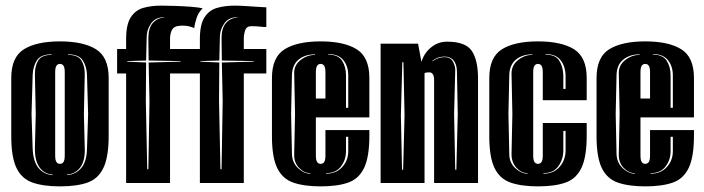

<svg xmlns="http://www.w3.org/2000/svg" viewBox="-20 -650 2500 682"><path d="M193 12Q134 12 95.5 -1.5Q57 -15 38.5 -53.5Q20 -92 20 -166V-373Q20 -447 65 -475Q110 -503 193 -503Q276 -503 321 -475Q366 -447 366 -373V-167Q366 -93 347.5 -54Q329 -15 291 -1.5Q253 12 193 12ZM167 -28V-30Q137 -32 120 -56Q103 -80 104 -125L107 -245L104 -383Q103 -413 115 -434Q127 -455 163 -455V-457Q125 -457 111 -435.5Q97 -414 96 -383L92 -245L96 -122Q98 -75 117.5 -52.5Q137 -30 167 -28ZM218 -28Q248 -30 268 -52.5Q288 -75 289 -122L293 -245L289 -383Q288 -414 274 -435.5Q260 -457 222 -457V-455Q258 -455 270 -434Q282 -413 281 -383L278 -245L281 -125Q283 -80 265.5 -56Q248 -32 218 -30ZM193 -68Q201 -68 205.5 -74.5Q210 -81 210 -98V-393Q210 -410 205.5 -416.5Q201 -423 193 -423Q185 -423 180.5 -416.5Q176 -410 176 -393V-98Q176 -81 180.5 -74.5Q185 -68 193 -68Z M428 0V-389H396V-476H428V-512Q428 -563 444.5 -588.5Q461 -614 489 -622Q517 -630 552 -630Q572 -630 601.5 -629Q631 -628 658.5 -626Q686 -624 700 -620Q686 -608 679 -588Q672 -568 670 -550Q662 -554 651.5 -556.5Q641 -559 629 -559Q624 -559 619 -558.5Q614 -558 609 -557Q595 -554 589.5 -541Q584 -528 584 -513V-476H690V-512Q690 -563 706.5 -588.5Q723 -614 751 -622Q779 -630 814 -630Q829 -630 853.5 -628.5Q878 -627 899 -625.5Q920 -624 926 -624V-554Q922 -554 918 -554Q914 -554 909 -555Q901 -556 892 -556.5Q883 -557 873 -557Q856 -557 851 -542.5Q846 -528 846 -513V-476H926V-389H846V0H690V-389H584V0ZM503 -49H507L511 -291L508 -428L621 -431V-433L508 -435L507 -515Q507 -550 522.5 -568Q538 -586 564 -588V-589Q532 -589 516.5 -566.5Q501 -544 501 -518L499 -435L432 -433V-431L499 -428L498 -291ZM763 -49H767L771 -291L768 -428L881 -431V-433L768 -435L767 -515Q767 -550 782.5 -568Q798 -586 824 -588V-589Q792 -589 776.5 -566.5Q761 -544 761 -518L759 -435L692 -433V-431L759 -428L758 -291Z M1119 12Q1060 12 1021.5 -1.5Q983 -15 964.5 -53.5Q946 -92 946 -166V-373Q946 -447 991 -475Q1036 -503 1119 -503Q1202 -503 1247 -475Q1292 -447 1292 -373V-233H1102V-98Q1102 -81 1106.5 -74.5Q1111 -68 1119 -68Q1127 -68 1131.5 -74.5Q1136 -81 1136 -98V-188H1292V-167Q1292 -93 1273.5 -54Q1255 -15 1217 -1.5Q1179 12 1119 12ZM1209 -267H1217V-382Q1217 -415 1199.5 -436.5Q1182 -458 1146 -458V-456Q1181 -456 1195 -434.5Q1209 -413 1209 -382ZM1082 -33V-35Q1060 -35 1042 -54Q1024 -73 1025 -102L1028 -245L1025 -389Q1024 -418 1047.5 -436.5Q1071 -455 1099 -455V-457Q1064 -457 1041 -438.5Q1018 -420 1017 -383L1014 -245L1017 -103Q1018 -72 1039 -52.5Q1060 -33 1082 -33ZM1102 -300H1136V-393Q1136 -410 1131.5 -416.5Q1127 -423 1119 -423Q1111 -423 1106.5 -416.5Q1102 -410 1102 -393ZM1138 -33Q1174 -33 1195.5 -56.5Q1217 -80 1217 -113V-164H1209V-113Q1209 -82 1191 -58.5Q1173 -35 1138 -35Z M1332 0V-495H1465L1477 -430Q1486 -461 1511 -481.5Q1536 -502 1568 -502Q1634 -502 1656 -469Q1678 -436 1678 -371V0H1522V-365Q1522 -393 1505 -393Q1501 -393 1496 -392.5Q1491 -392 1488 -390V0ZM1597 -47H1601L1606 -245L1603 -399Q1602 -422 1591 -435.5Q1580 -449 1559 -449Q1534 -449 1516 -434V-432Q1536 -447 1559 -447Q1581 -447 1589.5 -430Q1598 -413 1597 -399L1593 -245ZM1408 -47H1412L1417 -240L1413 -429H1409L1404 -240Z M1891 12Q1832 12 1793.5 -1.5Q1755 -15 1736.5 -53.5Q1718 -92 1718 -166V-373Q1718 -447 1763 -475Q1808 -503 1891 -503Q1974 -503 2019 -475Q2064 -447 2064 -373V-294H1908V-393Q1908 -410 1903.5 -416.5Q1899 -423 1891 -423Q1883 -423 1878.5 -416.5Q1874 -410 1874 -393V-98Q1874 -81 1878.5 -74.5Q1883 -68 1891 -68Q1899 -68 1903.5 -74.5Q1908 -81 1908 -98V-213H2064V-167Q2064 -93 2045.5 -54Q2027 -15 1989 -1.5Q1951 12 1891 12ZM1981 -334H1989V-382Q1988 -415 1971 -436.5Q1954 -458 1918 -458V-456Q1953 -456 1966.5 -434.5Q1980 -413 1981 -382ZM1854 -33V-35Q1832 -35 1814.5 -54Q1797 -73 1797 -102L1800 -245L1797 -389Q1797 -418 1820 -436.5Q1843 -455 1871 -455V-457Q1836 -457 1813 -438.5Q1790 -420 1789 -383L1786 -245L1789 -103Q1789 -72 1810.5 -52.5Q1832 -33 1854 -33ZM1910 -33Q1946 -33 1967 -56.5Q1988 -80 1989 -113V-185H1981V-113Q1980 -82 1962.5 -58.5Q1945 -35 1910 -35Z M2272 12Q2213 12 2174.5 -1.5Q2136 -15 2117.5 -53.5Q2099 -92 2099 -166V-373Q2099 -447 2144 -475Q2189 -503 2272 -503Q2355 -503 2400 -475Q2445 -447 2445 -373V-233H2255V-98Q2255 -81 2259.5 -74.5Q2264 -68 2272 -68Q2280 -68 2284.5 -74.5Q2289 -81 2289 -98V-188H2445V-167Q2445 -93 2426.5 -54Q2408 -15 2370 -1.5Q2332 12 2272 12ZM2362 -267H2370V-382Q2370 -415 2352.5 -436.5Q2335 -458 2299 -458V-456Q2334 -456 2348 -434.5Q2362 -413 2362 -382ZM2235 -33V-35Q2213 -35 2195 -54Q2177 -73 2178 -102L2181 -245L2178 -389Q2177 -418 2200.5 -436.5Q2224 -455 2252 -455V-457Q2217 -457 2194 -438.5Q2171 -420 2170 -383L2167 -245L2170 -103Q2171 -72 2192 -52.5Q2213 -33 2235 -33ZM2255 -300H2289V-393Q2289 -410 2284.5 -416.5Q2280 -423 2272 -423Q2264 -423 2259.5 -416.5Q2255 -410 2255 -393ZM2291 -33Q2327 -33 2348.5 -56.5Q2370 -80 2370 -113V-164H2362V-113Q2362 -82 2344 -58.5Q2326 -35 2291 -35Z"/></svg>

Font: Alumni Sans Inline One
Style: Regular
Weight: 400
Designer: Robert E. Leuschke
Foundry: Robert E. Leuschke
Version: Version 1.100; ttfautohint (v1.8.3)